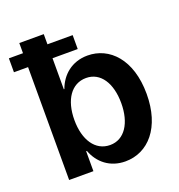

<svg xmlns="http://www.w3.org/2000/svg" viewBox="-140 -839 893 959"><g transform="rotate(-20 307.0 -359.5)"><path d="M365 9C487 9 579 -94 579 -272C579 -456 482 -553 366 -553C282 -553 225 -502 201 -435H198V-600H332V-674H198V-728H68V-674H-7V-600H68V0H197V-106H201C226 -39 283 9 365 9ZM195 -272C195 -379 243 -450 321 -450C398 -450 444 -378 444 -272C444 -167 398 -94 321 -94C242 -94 195 -167 195 -272Z"/></g></svg>

Font: Wafeq Semi Bold
Style: Regular
Weight: 600
Designer: Rasmus Andersson & Azza Alameddine
Foundry: Google & TypeTogether
Version: Version 3.000;January 28, 2025;FontCreator 15.0.0.3014 64-bi